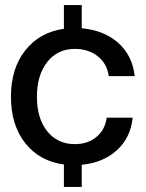

<svg xmlns="http://www.w3.org/2000/svg" viewBox="-20 -734 572 754"><path d="M301 -87V0H231V-88Q135 -101 79 -172Q23 -243 23 -354Q23 -465 79 -536Q135 -607 231 -621V-714H301V-623Q389 -615 444.5 -565.5Q500 -516 509 -435H407Q401 -483 364.5 -512.5Q328 -542 274 -542Q206 -542 165.5 -490.5Q125 -439 125 -354Q125 -269 165.5 -218.5Q206 -168 274 -168Q325 -168 359 -196.5Q393 -225 399 -272H501Q493 -193 439 -144Q385 -95 301 -87Z"/></svg>

Font: Non Bureau
Style: Regular
Weight: 400
Designer: Jona Saucedo
Foundry: Non Foundry
Version: Version 1.000; ttfautohint (v1.8.4)